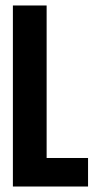

<svg xmlns="http://www.w3.org/2000/svg" viewBox="-20 -680 346 700"><path d="M27 0V-660H150V-104H301V0Z"/></svg>

Font: Bricolage Grotesque 96pt Condensed SemiBold
Style: Regular
Weight: 600
Width: 3
Designer: Mathieu Triay
Foundry: Atelier Triay
Version: Version 1.001; ttfautohint (v1.8.4.7-5d5b);gftools[0.9.33.de